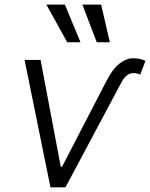

<svg xmlns="http://www.w3.org/2000/svg" viewBox="-20 -802 643 822"><path d="M85.2 -545.5H153.8L240.1 -88.1H245.7L431.8 -447.8Q460.9 -506 490.9 -529.3Q521 -552.6 550.1 -552.6Q565.7 -552.6 579.4 -549.5Q593 -546.5 602.6 -541.5L580.6 -482.6Q579.9 -483 578.5 -483.7Q574.9 -485.1 567.8 -487.2Q560.7 -489.3 549.4 -489Q520.2 -488.3 499.6 -448.9L260.3 0H196ZM394.2 -621.1 332.7 -782.3H413L450.3 -621.1ZM267.8 -621.1 178.6 -782.3H257.8L324.6 -621.1Z"/></svg>

Font: Inter Light  BETA
Style: Italic
Weight: 300
Italic angle: 9.39999°
Designer: Rasmus Andersson
Foundry: rsms
Version: Version 3.011;git-f93a4a705